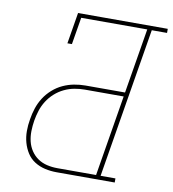

<svg xmlns="http://www.w3.org/2000/svg" viewBox="-82 -807 791 879"><g transform="rotate(10 313.5 -367.5)"><path d="M240 0Q212 0 185.5 -6Q159 -12 137 -26Q115 -40 101 -62Q87 -84 80 -109.5Q73 -135 73 -162.5Q73 -190 78 -218Q82 -244 90.5 -270Q99 -296 114 -319.5Q129 -343 150.5 -362Q172 -381 197 -392.5Q222 -404 248.5 -409Q275 -414 301 -414H485L535 -716H228L207 -590H186L210 -735H627V-716H556L441 -19H510V0ZM420 -19 482 -395H301Q277 -395 253 -390.5Q229 -386 206 -375Q183 -364 163.5 -346.5Q144 -329 130.5 -307.5Q117 -286 109.5 -262.5Q102 -239 98 -215Q94 -190 93.5 -165.5Q93 -141 98.5 -118Q104 -95 117 -75.5Q130 -56 149 -43Q168 -30 191.5 -24.5Q215 -19 240 -19Z"/></g></svg>

Font: Iosevka HT Thin Extended
Style: Italic
Weight: 100
Width: 7
Italic angle: -9°
Monospace: yes
Designer: Belleve Invis
Foundry: Belleve Invis
Version: Version 32.3.0; ttfautohint (v1.8.4)